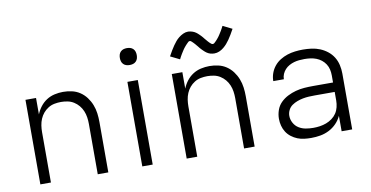

<svg xmlns="http://www.w3.org/2000/svg" viewBox="-74 -956 2247 1163"><g transform="rotate(-10 1050.0 -374.0)"><path d="M91 0V-520H156V-419Q166 -444 182.5 -465.5Q199 -487 221.5 -501.5Q244 -516 270.5 -522Q297 -528 323 -528Q350 -528 377 -522Q404 -516 426.5 -501Q449 -486 465.5 -464Q482 -442 492 -416.5Q502 -391 505.5 -364Q509 -337 509 -310V0H444V-310Q444 -330 441 -350.5Q438 -371 430 -390Q422 -409 409 -424.5Q396 -440 378.5 -451Q361 -462 340.5 -466Q320 -470 300 -470Q280 -470 259.5 -466Q239 -462 221.5 -451Q204 -440 191 -424.5Q178 -409 170 -390Q162 -371 159 -350.5Q156 -330 156 -310V0Z M718 0V-520H782V0ZM750 -618Q739 -618 729 -621Q719 -624 711.5 -631.5Q704 -639 701 -649Q698 -659 698 -670Q698 -681 701 -691Q704 -701 711.5 -708.5Q719 -716 729 -719Q739 -722 750 -722Q761 -722 771 -719Q781 -716 788.5 -708.5Q796 -701 799 -691Q802 -681 802 -670Q802 -659 799 -649Q796 -639 788.5 -631.5Q781 -624 771 -621Q761 -618 750 -618Z M991 0V-520H1056V-419Q1066 -444 1082.5 -465.5Q1099 -487 1121.5 -501.5Q1144 -516 1170.5 -522Q1197 -528 1223 -528Q1250 -528 1277 -522Q1304 -516 1326.5 -501Q1349 -486 1365.5 -464Q1382 -442 1392 -416.5Q1402 -391 1405.5 -364Q1409 -337 1409 -310V0H1344V-310Q1344 -330 1341 -350.5Q1338 -371 1330 -390Q1322 -409 1309 -424.5Q1296 -440 1278.5 -451Q1261 -462 1240.5 -466Q1220 -470 1200 -470Q1180 -470 1159.5 -466Q1139 -462 1121.5 -451Q1104 -440 1091 -424.5Q1078 -409 1070 -390Q1062 -371 1059 -350.5Q1056 -330 1056 -310V0ZM1267 -598Q1261 -598 1254.5 -599Q1248 -600 1242.5 -601.5Q1237 -603 1231 -606Q1225 -609 1220 -612.5Q1215 -616 1210.5 -620Q1206 -624 1201.5 -628.5Q1197 -633 1192.5 -637.5Q1188 -642 1184.5 -646.5Q1181 -651 1177 -656Q1173 -661 1168.5 -666Q1164 -671 1160 -676Q1156 -681 1152 -684.5Q1148 -688 1143 -693Q1138 -698 1133 -698Q1127 -698 1123 -694Q1119 -690 1113.5 -684.5Q1108 -679 1105.5 -676Q1103 -673 1100 -669.5Q1097 -666 1093.5 -661.5Q1090 -657 1086.5 -651.5Q1083 -646 1079.5 -640.5Q1076 -635 1072 -628.5Q1068 -622 1064 -614.5Q1060 -607 1056 -599L999 -627Q1009 -645 1018 -660.5Q1027 -676 1036 -688.5Q1045 -701 1053.5 -711.5Q1062 -722 1074.5 -732Q1087 -742 1102 -749Q1117 -756 1133 -756Q1139 -756 1145.5 -754.5Q1152 -753 1157.5 -751.5Q1163 -750 1169 -747Q1175 -744 1180 -740.5Q1185 -737 1189.5 -733Q1194 -729 1198.5 -724.5Q1203 -720 1207.5 -715.5Q1212 -711 1215.5 -706.5Q1219 -702 1223 -697Q1227 -692 1231.5 -687Q1236 -682 1240 -677Q1244 -672 1248 -668.5Q1252 -665 1257 -660.5Q1262 -656 1267 -656Q1273 -656 1277 -659.5Q1281 -663 1286.5 -668.5Q1292 -674 1294.5 -677Q1297 -680 1300 -683.5Q1303 -687 1306.5 -691.5Q1310 -696 1313.5 -701.5Q1317 -707 1320.5 -712.5Q1324 -718 1328 -724.5Q1332 -731 1336 -738.5Q1340 -746 1344 -754L1401 -726Q1391 -708 1382 -692.5Q1373 -677 1364 -664.5Q1355 -652 1346.5 -642Q1338 -632 1325.5 -621.5Q1313 -611 1298 -604.5Q1283 -598 1267 -598Z M1756 8Q1735 8 1713.5 5.5Q1692 3 1672 -5Q1652 -13 1634.5 -26.5Q1617 -40 1605.5 -58Q1594 -76 1588.5 -97Q1583 -118 1583 -140Q1583 -167 1592 -193Q1601 -219 1620 -238Q1639 -257 1663.5 -269.5Q1688 -282 1714 -289Q1740 -296 1767 -298Q1794 -300 1821 -300H1944V-344Q1944 -362 1940 -380Q1936 -398 1926 -413.5Q1916 -429 1901.5 -440.5Q1887 -452 1870 -458.5Q1853 -465 1834.5 -467.5Q1816 -470 1798 -470Q1782 -470 1765.5 -468.5Q1749 -467 1733.5 -462.5Q1718 -458 1703.5 -450Q1689 -442 1678 -430Q1667 -418 1660.5 -403Q1654 -388 1654 -371H1589Q1589 -396 1597.5 -419.5Q1606 -443 1621.5 -462Q1637 -481 1658 -494Q1679 -507 1702 -514.5Q1725 -522 1749.5 -525Q1774 -528 1798 -528Q1825 -528 1851.5 -524.5Q1878 -521 1902.5 -511Q1927 -501 1948 -484.5Q1969 -468 1983 -445.5Q1997 -423 2003 -396.5Q2009 -370 2009 -344V0H1944V-95Q1932 -69 1912 -48.5Q1892 -28 1866.5 -15Q1841 -2 1813 3Q1785 8 1756 8ZM1779 -50Q1800 -50 1820 -53Q1840 -56 1859 -63Q1878 -70 1895 -82.5Q1912 -95 1923 -111.5Q1934 -128 1939 -148.5Q1944 -169 1944 -189V-242H1821Q1802 -242 1784 -241Q1766 -240 1748 -236.5Q1730 -233 1712.5 -226.5Q1695 -220 1680 -209.5Q1665 -199 1656.5 -182Q1648 -165 1648 -147Q1648 -124 1659.5 -103Q1671 -82 1690.5 -70Q1710 -58 1733 -54Q1756 -50 1779 -50Z"/></g></svg>

Font: Iosevka Aile Light
Style: Regular
Weight: 300
Designer: Belleve Invis
Foundry: Belleve Invis
Version: Version 27.3.5; ttfautohint (v1.8.4)